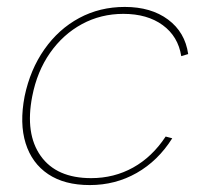

<svg xmlns="http://www.w3.org/2000/svg" viewBox="-20 -527 593 554"><path d="M239 7Q166 7 119 -24.5Q72 -56 54 -113.5Q36 -171 51 -249Q67 -326 108 -384.5Q149 -443 208.5 -475Q268 -507 340 -507Q416 -507 465 -470.5Q514 -434 523 -371L503 -365Q494 -422 449.5 -454.5Q405 -487 336 -487Q271 -487 216.5 -457.5Q162 -428 124.5 -374.5Q87 -321 73 -249Q52 -141 97.5 -77Q143 -13 243 -13Q309 -13 364 -43.5Q419 -74 458 -133L477 -128Q436 -63 374.5 -28Q313 7 239 7Z"/></svg>

Font: Albert Sans Thin
Style: Italic
Weight: 250
Italic angle: -11.25°
Designer: Andreas Rasmussen
Foundry: a.Foundry
Version: Version 1.025